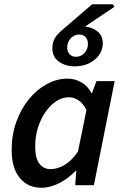

<svg xmlns="http://www.w3.org/2000/svg" viewBox="-20 -874 584 906"><path d="M175 12Q111 12 73 -34.5Q35 -81 35 -167Q35 -238 57 -299Q79 -360 116 -405.5Q153 -451 200.5 -477Q248 -503 299 -503Q335 -503 365.5 -484.5Q396 -466 412 -434H414L435 -491H521L423 0H335L340 -68H337Q303 -32 260 -10Q217 12 175 12ZM219 -76Q251 -76 284.5 -95.5Q318 -115 348 -159L388 -355Q372 -387 350 -401Q328 -415 305 -415Q274 -415 245.5 -396.5Q217 -378 194.5 -345.5Q172 -313 159 -271Q146 -229 146 -182Q146 -128 165.5 -102Q185 -76 219 -76ZM332 -561Q288 -561 257.5 -583.5Q227 -606 227 -646Q227 -668 234.5 -685Q242 -702 257 -717Q272 -732 294 -750L415 -854H513L520 -842L370 -741L360 -750Q405 -750 435 -729.5Q465 -709 465 -670Q465 -625 427.5 -593Q390 -561 332 -561ZM339 -606Q362 -606 378.5 -624Q395 -642 395 -667Q395 -686 384 -698.5Q373 -711 353 -711Q330 -711 313.5 -693Q297 -675 297 -649Q297 -631 308 -618.5Q319 -606 339 -606Z"/></svg>

Font: Source Sans 3 SemiBold
Style: Italic
Weight: 600
Italic angle: -11°
Designer: Paul D. Hunt
Foundry: Adobe
Version: Version 3.046;hotconv 1.0.118;makeotfexe 2.5.65603